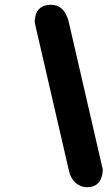

<svg xmlns="http://www.w3.org/2000/svg" viewBox="-20 -721 461 801"><path d="M127 -650C124 -631 124 -633 128 -613L268 -7C276 30 304 60 344 60C381 60 401 40 407 4C408 0 409 -13 409 -13L269 -620C260 -663 240 -701 192 -701C159 -701 133 -686 127 -650Z"/></svg>

Font: Asimov Print
Style: Regular
Weight: 500
Designer: Google
Version: Version 2.000980: 2014